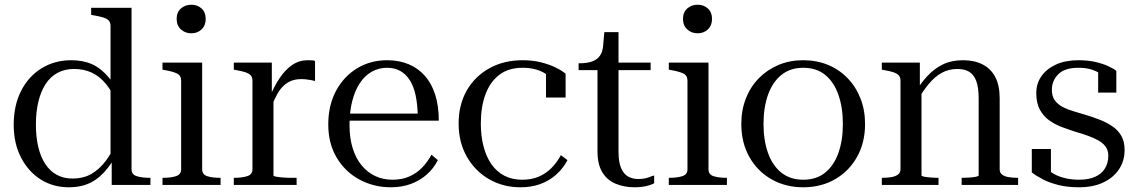

<svg xmlns="http://www.w3.org/2000/svg" viewBox="-20 -783 4822 813"><path d="M537 -66Q537 -44 559 -37Q581 -30 614 -30H617V0H453V-120L448 -112V-673Q448 -688 440.5 -696Q433 -704 417 -709Q401 -714 377 -718L366 -720V-750H537ZM282 -528Q333 -528 371 -510.5Q409 -493 441 -454.5Q473 -416 503 -354L479 -342Q456 -394 429 -427Q402 -460 368.5 -475.5Q335 -491 294 -491Q254 -491 223.5 -474.5Q193 -458 173 -427Q153 -396 142.5 -352.5Q132 -309 132 -255Q132 -203 142 -161Q152 -119 171.5 -89Q191 -59 220 -43Q249 -27 286 -27Q333 -27 367 -46.5Q401 -66 428 -102Q455 -138 478 -189L499 -177Q469 -114 437 -72.5Q405 -31 365.5 -10.5Q326 10 271 10Q205 10 152.5 -23Q100 -56 69 -116Q38 -176 38 -255Q38 -336 69 -397.5Q100 -459 155.5 -493.5Q211 -528 282 -528Z M790 -642Q764 -642 746 -658.5Q728 -675 728 -703Q728 -731 746 -747Q764 -763 790 -763Q816 -763 833.5 -747Q851 -731 851 -703Q851 -675 833.5 -658.5Q816 -642 790 -642ZM836 -518V-66Q836 -44 857.5 -37Q879 -30 912 -30H914V0H668V-30H670Q703 -30 725 -37Q747 -44 747 -66V-441Q747 -463 730 -471.5Q713 -480 679 -486L668 -488V-518Z M1314 -525V-440Q1308 -442 1299 -443.5Q1290 -445 1279 -446.5Q1268 -448 1256 -448Q1232 -448 1214 -441Q1196 -434 1181 -420Q1166 -406 1154 -384.5Q1142 -363 1130 -333L1119 -366Q1140 -416 1164 -452Q1188 -488 1217.5 -508Q1247 -528 1282 -528Q1293 -528 1301 -527.5Q1309 -527 1314 -525ZM970 0V-30H971Q1004 -30 1026.5 -37Q1049 -44 1049 -66V-441Q1049 -456 1041.5 -464Q1034 -472 1019 -477Q1004 -482 981 -486L970 -488V-518H1131V-380L1138 -389V-40Q1138 -37 1148.5 -35Q1159 -33 1177 -31.5Q1195 -30 1215 -30H1236V0Z M1460 -254Q1460 -198 1473.5 -155Q1487 -112 1511.5 -82.5Q1536 -53 1569 -37.5Q1602 -22 1642 -22Q1683 -22 1714 -36Q1745 -50 1768 -74Q1791 -98 1807 -128L1834 -105Q1816 -69 1786 -43Q1756 -17 1718 -3.5Q1680 10 1635 10Q1563 10 1502.5 -22.5Q1442 -55 1406 -115Q1370 -175 1370 -256Q1370 -337 1403 -398.5Q1436 -460 1492.5 -494Q1549 -528 1619 -528Q1670 -528 1710.5 -511Q1751 -494 1779.5 -461.5Q1808 -429 1823 -381.5Q1838 -334 1838 -272H1433L1432 -302H1777L1749 -291Q1748 -341 1740 -379Q1732 -417 1715.5 -443Q1699 -469 1675 -482.5Q1651 -496 1619 -496Q1584 -496 1554.5 -479.5Q1525 -463 1504 -431.5Q1483 -400 1471.5 -355Q1460 -310 1460 -254Z M2191 -22Q2232 -22 2262.5 -35.5Q2293 -49 2316 -72.5Q2339 -96 2355 -126L2383 -105Q2364 -69 2334.5 -43Q2305 -17 2267.5 -3.5Q2230 10 2184 10Q2110 10 2050.5 -24.5Q1991 -59 1956.5 -120Q1922 -181 1922 -260Q1922 -339 1956 -399Q1990 -459 2051.5 -493.5Q2113 -528 2193 -528Q2234 -528 2269 -519.5Q2304 -511 2331 -498Q2358 -485 2375 -471V-370H2292V-484Q2301 -484 2310 -479Q2319 -474 2326 -465Q2333 -456 2336.5 -446Q2340 -436 2337 -427Q2320 -454 2283 -475Q2246 -496 2193 -496Q2133 -496 2094 -466Q2055 -436 2035.5 -383Q2016 -330 2016 -260Q2016 -207 2027.5 -163Q2039 -119 2061 -87.5Q2083 -56 2115.5 -39Q2148 -22 2191 -22Z M2430 -486V-515H2433Q2465 -515 2486.5 -522.5Q2508 -530 2520 -546.5Q2532 -563 2534 -591L2567 -518H2735V-486ZM2599 -141Q2599 -98 2609.5 -72.5Q2620 -47 2639 -36Q2658 -25 2682 -25Q2708 -25 2726.5 -32Q2745 -39 2750 -40V-7Q2741 -2 2727.5 2Q2714 6 2699 8Q2684 10 2667 10Q2623 10 2587 -5Q2551 -20 2530.5 -53.5Q2510 -87 2510 -142V-522L2528 -525L2539 -647H2599Z M2934 -642Q2908 -642 2890 -658.5Q2872 -675 2872 -703Q2872 -731 2890 -747Q2908 -763 2934 -763Q2960 -763 2977.5 -747Q2995 -731 2995 -703Q2995 -675 2977.5 -658.5Q2960 -642 2934 -642ZM2980 -518V-66Q2980 -44 3001.5 -37Q3023 -30 3056 -30H3058V0H2812V-30H2814Q2847 -30 2869 -37Q2891 -44 2891 -66V-441Q2891 -463 2874 -471.5Q2857 -480 2823 -486L2812 -488V-518Z M3643 -258Q3643 -179 3609 -118.5Q3575 -58 3516 -24Q3457 10 3381 10Q3306 10 3246.5 -24Q3187 -58 3153 -118.5Q3119 -179 3119 -258Q3119 -317 3138.5 -366.5Q3158 -416 3193.5 -452Q3229 -488 3276.5 -508Q3324 -528 3381 -528Q3438 -528 3485.5 -508.5Q3533 -489 3568.5 -452.5Q3604 -416 3623.5 -366.5Q3643 -317 3643 -258ZM3213 -258Q3213 -189 3232 -135.5Q3251 -82 3288.5 -52Q3326 -22 3381 -22Q3437 -22 3474 -52Q3511 -82 3530 -135Q3549 -188 3549 -258Q3549 -328 3530 -382Q3511 -436 3474 -466Q3437 -496 3381 -496Q3326 -496 3288.5 -465.5Q3251 -435 3232 -381.5Q3213 -328 3213 -258Z M3714 0V-30H3715Q3737 -30 3754.5 -33Q3772 -36 3782.5 -44Q3793 -52 3793 -66V-441Q3793 -456 3785.5 -464Q3778 -472 3763 -477Q3748 -482 3725 -486L3714 -488V-518H3875V-413L3882 -404V-40Q3882 -37 3892.5 -35Q3903 -33 3919.5 -31.5Q3936 -30 3954 -30V0ZM4291 0H4052V-30Q4066 -30 4083 -31Q4100 -32 4112 -34.5Q4124 -37 4124 -40V-367Q4124 -412 4114 -439.5Q4104 -467 4084 -479Q4064 -491 4034 -491Q3998 -491 3968.5 -475Q3939 -459 3913.5 -428.5Q3888 -398 3863 -355L3847 -379Q3875 -426 3905 -459Q3935 -492 3972 -510Q4009 -528 4058 -528Q4106 -528 4141 -510Q4176 -492 4194.5 -456.5Q4213 -421 4213 -367V-66Q4213 -52 4223 -44Q4233 -36 4250.5 -33Q4268 -30 4290 -30H4291Z M4673 -123Q4673 -146 4662 -161.5Q4651 -177 4631.5 -188Q4612 -199 4587 -208Q4562 -217 4534 -225Q4506 -234 4476.5 -245Q4447 -256 4422.5 -273.5Q4398 -291 4383 -319Q4368 -347 4368 -389Q4368 -429 4389.5 -460Q4411 -491 4451 -509.5Q4491 -528 4547 -528Q4587 -528 4619 -520.5Q4651 -513 4673.5 -502.5Q4696 -492 4707 -483V-391H4630V-490Q4639 -491 4646 -485Q4653 -479 4658.5 -470.5Q4664 -462 4666 -455Q4668 -448 4666 -447Q4656 -460 4639.5 -471Q4623 -482 4600.5 -489Q4578 -496 4547 -496Q4488 -496 4461 -468.5Q4434 -441 4434 -403Q4434 -375 4446.5 -358Q4459 -341 4480 -330Q4501 -319 4527 -311.5Q4553 -304 4579 -296Q4609 -287 4638 -275.5Q4667 -264 4690.5 -248Q4714 -232 4728 -208Q4742 -184 4742 -148Q4742 -102 4718.5 -66.5Q4695 -31 4652 -10.5Q4609 10 4549 10Q4500 10 4462 0.5Q4424 -9 4396 -23.5Q4368 -38 4349 -53V-152H4430V-36Q4420 -41 4413.5 -46Q4407 -51 4404.5 -55.5Q4402 -60 4403 -65Q4404 -70 4409 -76Q4421 -59 4442 -47Q4463 -35 4490.5 -28.5Q4518 -22 4549 -22Q4590 -22 4617.5 -34.5Q4645 -47 4659 -70Q4673 -93 4673 -123Z"/></svg>

Font: Roboto Serif 144pt
Style: Regular
Weight: 400
Version: Version 1.008